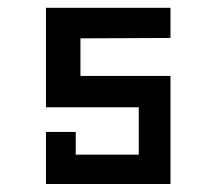

<svg xmlns="http://www.w3.org/2000/svg" viewBox="-20 -459 540 479"><path d="M326.2 -191.4V-73.2H168.9V-129.9H94.7V0H405.3V-269.5H180.7V-363.3L405.3 -364.3V-439.5H94.7V-191.4Z"/></svg>

Font: Geo
Style: Regular
Weight: 500
Version: Version 001.2